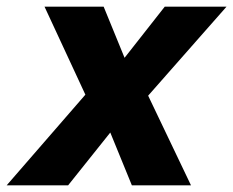

<svg xmlns="http://www.w3.org/2000/svg" viewBox="-45 -558 702 578"><path d="M-25 0H160L287 -159L352 0H530L401 -270L637 -538H451L330 -384L267 -538H89L212 -273Z"/></svg>

Font: Geist ExtraBold
Style: Italic
Weight: 800
Italic angle: -12°
Designer: Basement.studio, Andrés Briganti, Mateo Zaragoza
Foundry: Basement.studio, Vercel, Andrés Briganti, Guido Ferreyra, Mateo Zaragoza
Version: Version 1.500